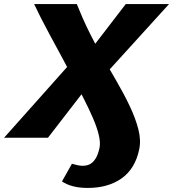

<svg xmlns="http://www.w3.org/2000/svg" viewBox="-70 -678 852 945"><path d="M362 247Q322 247 290.5 239Q259 231 235 215L284 128Q297 132 311 135Q325 138 337 138Q358 138 373.5 129.5Q389 121 401 101.5Q413 82 420 49Q425 23 416 -14.5Q407 -52 387 -98Q367 -144 340 -197Q313 -250 283 -306Q256 -357 229 -407Q202 -457 177 -503Q152 -549 132 -588.5Q112 -628 98 -658H308Q319 -630 336.5 -590Q354 -550 377.5 -503.5Q401 -457 429 -408Q466 -343 503 -279.5Q540 -216 568.5 -156Q597 -96 611 -41.5Q625 13 615 58Q595 153 528.5 200Q462 247 362 247ZM-50 0 285 -376 376 -433 549 -658H762L465 -331L376 -272L166 0Z"/></svg>

Font: Ysabeau Black
Style: Italic
Weight: 900
Italic angle: -12°
Version: Version 2.000;gftools[0.9.27.dev2+g8671c4b]